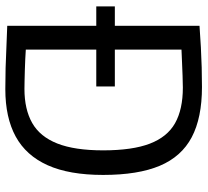

<svg xmlns="http://www.w3.org/2000/svg" viewBox="-48 -702 760 703"><g transform="rotate(90 331.5 -350.0)"><path d="M3 -323V-391H296V-323ZM306 10Q267 10 228.5 9Q190 8 151 6Q112 4 74 3V-701Q115 -704 152.5 -706Q190 -708 226 -709Q262 -710 298 -710Q411 -710 482 -672.5Q553 -635 586.5 -555.5Q620 -476 620 -348Q620 -224 584.5 -145Q549 -66 479.5 -28Q410 10 306 10ZM305 -60Q380 -60 430 -88.5Q480 -117 505 -180.5Q530 -244 530 -348Q530 -455 505.5 -519Q481 -583 430.5 -611.5Q380 -640 300 -640Q282 -640 257.5 -639Q233 -638 208 -637Q183 -636 161 -635V-65Q177 -64 196 -63Q215 -62 235 -61.5Q255 -61 273 -60.5Q291 -60 305 -60Z"/></g></svg>

Font: Georama ExtraCondensed Thin
Style: Regular
Weight: 400
Version: Version 1.001